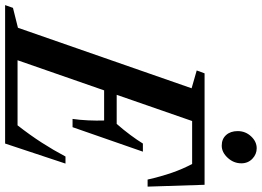

<svg xmlns="http://www.w3.org/2000/svg" viewBox="-208 -846 1000 733"><g transform="rotate(90 291.5 -480.0)"><path d="M-55 0 -44.5 -30 31.5 -49 262.5 -712 194.5 -731.5 205.5 -761.5H631L638 -544H611Q599.5 -595 585 -636.8Q570.5 -678.5 551.5 -714H387.5L287.5 -426H398.5Q421 -451.5 440.5 -477.8Q460 -504 473.5 -526H504.5L411 -257.5H379.5Q383.5 -284.5 385 -317Q386.5 -349.5 385.5 -378H270.5L155.5 -47.5H404Q441.5 -95.5 470.2 -140.2Q499 -185 523 -230.5H550L473.5 0ZM481.5 -827Q456 -827 441 -843.8Q426 -860.5 426 -888Q426 -917.5 446 -939Q466 -960.5 491.5 -960.5Q514.5 -960.5 531.8 -943.8Q549 -927 549 -902Q549 -872.5 528 -849.8Q507 -827 481.5 -827Z"/></g></svg>

Font: Libre Caslon Condensed SemiBold Italic
Style: Regular
Weight: 600
Italic angle: -22.583°
Designer: Pablo Impallari, Rodrigo Fuenzalida, Katja Schimmel, Ertekin Erdin
Foundry: Pablo Impallari, Rodrigo Fuenzalida
Version: Version 2.000; ttfautohint (v1.8.4.7-5d5b);gftools[0.9.33]